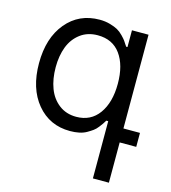

<svg xmlns="http://www.w3.org/2000/svg" viewBox="-112 -644 836 940"><g transform="rotate(15 305.5 -173.5)"><path d="M288.1 -64Q361.8 -64 402.8 -121.1Q443.8 -178.2 443.8 -272.9Q443.8 -366.7 403.8 -421.9Q363.8 -477.1 288.1 -477.1Q236.8 -477.1 200.2 -449.5Q163.6 -421.9 146.2 -376.5Q128.9 -331.1 128.9 -272.9Q128.9 -213.4 146.5 -166.7Q164.1 -120.1 200.7 -92Q237.3 -64 288.1 -64ZM276.9 11.2Q173.3 11.2 109.1 -65.9Q44.9 -143.1 44.9 -271Q44.9 -398.9 109.1 -476.1Q173.3 -553.2 277.8 -553.2Q306.2 -553.2 330.6 -546.1Q355 -539.1 369.9 -530.8Q384.8 -522.5 399.2 -507.6Q413.6 -492.7 418.9 -485.1Q424.3 -477.5 432.6 -464.4Q433.6 -463.4 433.8 -462.9Q434.1 -462.4 434.6 -461.7Q435.1 -460.9 435.3 -460.2Q435.5 -459.5 436 -459H442.9V-543.9H526.9V-68.8H610.8V2H526.9V206.1H445.8V-84H436Q428.7 -71.8 424.8 -66.2Q420.9 -60.5 410.2 -46.6Q399.4 -32.7 388.2 -24.7Q377 -16.6 360.6 -7.1Q344.2 2.4 323 6.8Q301.8 11.2 276.9 11.2Z"/></g></svg>

Font: Telcell.Market
Style: Regular
Weight: 400
Designer: Rasmus Andersson, Sedrak Mkrtchyan
Version: Version 3.019;git-0a5106e0b